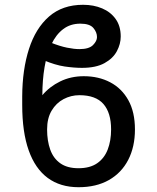

<svg xmlns="http://www.w3.org/2000/svg" viewBox="-20 -780 663 810"><path d="M333.5 -458.5Q396 -458.5 444.8 -432.9Q493.7 -407.2 521.5 -357.2Q549.3 -307.1 549.3 -233.9Q549.3 -160.6 521 -105.7Q492.7 -50.8 439.5 -20.5Q386.2 9.8 311.5 9.8Q234.4 9.8 181.4 -29.3Q128.4 -68.4 101.1 -145.5Q73.7 -222.7 73.7 -337.4V-373Q74.2 -486.3 102.3 -573.7Q130.4 -661.1 187 -710.4Q243.7 -759.8 330.6 -759.8Q375 -759.8 410.9 -744.6Q446.8 -729.5 468 -699.7Q489.3 -669.9 489.3 -626Q489.3 -594.7 473.1 -564.2Q457 -533.7 420.9 -513.7Q384.8 -493.7 325.7 -493.7Q292.5 -493.7 252.7 -499.5Q212.9 -505.4 163.1 -526.4L193.4 -600.6Q232.4 -585 262.7 -578.9Q293 -572.8 314.9 -572.8Q355.5 -572.8 372.3 -589.8Q389.2 -606.9 389.2 -623.5Q389.2 -644 373.8 -662.1Q358.4 -680.2 318.8 -680.2Q276.9 -680.2 246.6 -657.2Q216.3 -634.3 196.8 -593Q177.2 -551.8 168 -496.8Q158.7 -441.9 158.7 -378.4Q189 -414.6 233.9 -436.5Q278.8 -458.5 333.5 -458.5ZM314.9 -378.4Q279.3 -378.4 248 -361.8Q216.8 -345.2 197.8 -313.2Q178.7 -281.2 178.7 -233.9Q178.7 -186 191.9 -148.9Q205.1 -111.8 234.4 -91.1Q263.7 -70.3 311 -70.3Q359.4 -70.3 389.6 -91.1Q419.9 -111.8 434.3 -148.9Q448.7 -186 448.7 -233.9Q448.7 -304.2 416.3 -341.3Q383.8 -378.4 314.9 -378.4Z"/></svg>

Font: Inter 20pt
Style: Regular
Weight: 400
Version: Version 4.001;git-66647c0bb